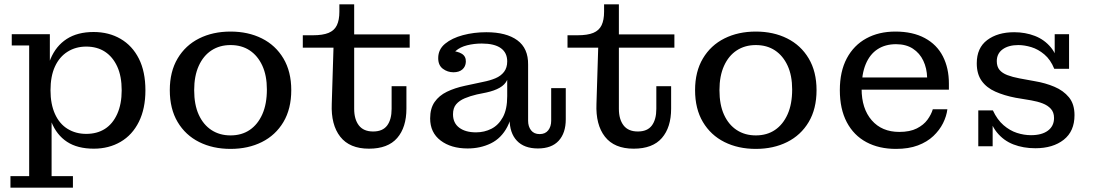

<svg xmlns="http://www.w3.org/2000/svg" viewBox="-20 -672 5024 882"><path d="M411 11Q336 11 288 -20.5Q240 -52 216 -112Q192 -172 192 -257L187 -258Q187 -341 212 -401Q237 -461 286.5 -493Q336 -525 410 -525Q480 -525 534 -493.5Q588 -462 618 -402.5Q648 -343 648 -257Q648 -173 618 -112.5Q588 -52 534 -20.5Q480 11 411 11ZM376 -57Q426 -57 462 -80Q498 -103 518.5 -148.5Q539 -194 539 -257Q539 -322 518.5 -366.5Q498 -411 462 -434.5Q426 -458 376 -458Q328 -458 290.5 -434.5Q253 -411 232.5 -366.5Q212 -322 212 -257Q212 -194 232.5 -148.5Q253 -103 290.5 -80Q328 -57 376 -57ZM28 190V137H114V-463H34V-515H209V-342L199 -258L217 -150V137H315V190Z M1039 12Q958 12 895 -19.5Q832 -51 796 -111.5Q760 -172 760 -258Q760 -343 796 -403.5Q832 -464 895 -495.5Q958 -527 1039 -527Q1120 -527 1183 -495.5Q1246 -464 1282 -403.5Q1318 -343 1318 -258Q1318 -172 1282 -111.5Q1246 -51 1183 -19.5Q1120 12 1039 12ZM1039 -50Q1090 -50 1127 -75Q1164 -100 1185 -147Q1206 -194 1206 -261Q1206 -325 1185 -370.5Q1164 -416 1127 -440.5Q1090 -465 1039 -465Q989 -465 951.5 -440.5Q914 -416 893 -369.5Q872 -323 872 -258Q872 -191 893 -145Q914 -99 951.5 -74.5Q989 -50 1039 -50Z M1675 11Q1586 11 1543 -44Q1500 -99 1504 -195L1512 -453H1371V-510H1417Q1463 -510 1489.5 -521Q1516 -532 1527.5 -556Q1539 -580 1539 -618V-652H1607V-172Q1607 -124 1628.5 -96Q1650 -68 1694 -68Q1738 -68 1758.5 -95.5Q1779 -123 1779 -172V-276H1847V-173Q1847 -87 1804.5 -38Q1762 11 1675 11ZM1607 -453V-514H1862V-453Z M2063 -340Q2036 -340 2014.5 -356Q1993 -372 1993 -405Q1993 -445 2024.5 -471Q2056 -497 2106.5 -510.5Q2157 -524 2214 -524Q2306 -524 2356.5 -487Q2407 -450 2406 -375L2310 -390Q2310 -430 2280.5 -451Q2251 -472 2193 -472Q2158 -472 2126 -464Q2094 -456 2074 -438.5Q2054 -421 2051 -391L2050 -438Q2082 -437 2101.5 -425Q2121 -413 2120 -388Q2119 -366 2104 -353Q2089 -340 2063 -340ZM2451 10Q2388 10 2354.5 -25.5Q2321 -61 2321 -125V-159H2310V-305H2304L2310 -349V-390L2406 -375V-117Q2406 -91 2419.5 -73.5Q2433 -56 2459 -56Q2485 -56 2498.5 -73.5Q2512 -91 2512 -117V-267H2579V-124Q2579 -61 2546.5 -25.5Q2514 10 2451 10ZM2128 10Q2052 10 2004 -26.5Q1956 -63 1956 -128Q1956 -174 1976.5 -203.5Q1997 -233 2033 -250.5Q2069 -268 2116 -278L2200 -296Q2231 -302 2256 -312.5Q2281 -323 2295.5 -342Q2310 -361 2310 -390L2313 -305H2310Q2300 -283 2275.5 -269Q2251 -255 2214 -247L2170 -238Q2140 -231 2115 -220.5Q2090 -210 2075.5 -193Q2061 -176 2061 -147Q2061 -107 2089.5 -85.5Q2118 -64 2167 -64Q2205 -64 2237.5 -80.5Q2270 -97 2290 -133.5Q2310 -170 2310 -230L2338 -227Q2338 -142 2310.5 -89.5Q2283 -37 2235 -13.5Q2187 10 2128 10Z M2891 11Q2802 11 2759 -44Q2716 -99 2720 -195L2728 -453H2587V-510H2633Q2679 -510 2705.5 -521Q2732 -532 2743.5 -556Q2755 -580 2755 -618V-652H2823V-172Q2823 -124 2844.5 -96Q2866 -68 2910 -68Q2954 -68 2974.5 -95.5Q2995 -123 2995 -172V-276H3063V-173Q3063 -87 3020.5 -38Q2978 11 2891 11ZM2823 -453V-514H3078V-453Z M3452 12Q3371 12 3308 -19.5Q3245 -51 3209 -111.5Q3173 -172 3173 -258Q3173 -343 3209 -403.5Q3245 -464 3308 -495.5Q3371 -527 3452 -527Q3533 -527 3596 -495.5Q3659 -464 3695 -403.5Q3731 -343 3731 -258Q3731 -172 3695 -111.5Q3659 -51 3596 -19.5Q3533 12 3452 12ZM3452 -50Q3503 -50 3540 -75Q3577 -100 3598 -147Q3619 -194 3619 -261Q3619 -325 3598 -370.5Q3577 -416 3540 -440.5Q3503 -465 3452 -465Q3402 -465 3364.5 -440.5Q3327 -416 3306 -369.5Q3285 -323 3285 -258Q3285 -191 3306 -145Q3327 -99 3364.5 -74.5Q3402 -50 3452 -50Z M4096 12Q4018 12 3960 -19Q3902 -50 3870 -110.5Q3838 -171 3838 -258Q3838 -344 3870 -404Q3902 -464 3959.5 -495.5Q4017 -527 4093 -527L4096 -469Q4047 -469 4011.5 -446Q3976 -423 3957 -377.5Q3938 -332 3938 -264Q3938 -173 3984.5 -119.5Q4031 -66 4111 -66Q4160 -66 4191.5 -82Q4223 -98 4240.5 -122Q4258 -146 4265 -170H4332Q4328 -138 4312 -106Q4296 -74 4267.5 -47Q4239 -20 4196.5 -4Q4154 12 4096 12ZM3886 -260V-316H4239L4339 -288V-260ZM4239 -316Q4238 -358 4221.5 -393Q4205 -428 4173.5 -448.5Q4142 -469 4096 -469L4093 -527Q4173 -527 4228.5 -497Q4284 -467 4311.5 -413Q4339 -359 4339 -288Z M4736 9Q4681 9 4635.5 -8.5Q4590 -26 4559 -64.5Q4528 -103 4518 -165H4541Q4561 -122 4590 -97Q4619 -72 4651.5 -61.5Q4684 -51 4716 -51Q4766 -51 4794 -72Q4822 -93 4822 -130Q4822 -156 4807.5 -172Q4793 -188 4769.5 -197Q4746 -206 4717 -211L4645 -223Q4593 -233 4552.5 -251Q4512 -269 4489.5 -300.5Q4467 -332 4467 -381Q4467 -452 4515 -488Q4563 -524 4639 -524Q4690 -524 4734 -507Q4778 -490 4808 -453.5Q4838 -417 4846 -356H4823Q4806 -398 4777.5 -422Q4749 -446 4717.5 -455.5Q4686 -465 4658 -465Q4613 -465 4586 -445.5Q4559 -426 4559 -391Q4559 -366 4571.5 -351Q4584 -336 4607.5 -327Q4631 -318 4663 -312L4734 -299Q4782 -291 4823.5 -273.5Q4865 -256 4890.5 -225Q4916 -194 4916 -143Q4916 -69 4866.5 -30Q4817 9 4736 9ZM4474 0V-165H4518L4540 -131V0ZM4846 -356 4825 -390V-515H4891V-356Z"/></svg>

Font: Montagu Slab 24pt
Style: Regular
Weight: 400
Designer: Florian Karsten
Foundry: Florian Karsten
Version: Version 1.000